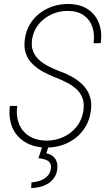

<svg xmlns="http://www.w3.org/2000/svg" viewBox="-20 -741 543 977"><path d="M403.8 -174.3Q409.7 -210.4 401.1 -237.5Q392.6 -264.6 372.3 -284.2Q352.1 -303.7 324.7 -318.4Q297.4 -333 267.6 -344.7Q232.9 -357.9 201.4 -374.8Q169.9 -391.6 146.2 -414.6Q122.6 -437.5 111.6 -468.5Q100.6 -499.5 106.4 -541.5Q111.8 -582.5 131.3 -616Q150.9 -649.4 181.2 -672.9Q211.4 -696.3 249 -708.7Q286.6 -721.2 327.6 -720.7Q387.7 -720.2 427.2 -693.8Q466.8 -667.5 483.6 -622.3Q500.5 -577.1 492.7 -521.5L456.1 -521Q462.4 -566.9 450 -604Q437.5 -641.1 406 -663.1Q374.5 -685.1 326.2 -685.5Q282.2 -686 243.4 -668.5Q204.6 -650.9 177.7 -618.7Q150.9 -586.4 143.6 -543.5Q137.7 -504.4 149.4 -477.5Q161.1 -450.7 183.1 -432.4Q205.1 -414.1 231.2 -401.4Q257.3 -388.7 279.8 -379.9Q321.3 -365.2 353.5 -346.2Q385.7 -327.1 407.7 -302.2Q429.7 -277.3 439 -245.6Q448.2 -213.9 441.9 -174.8Q436 -131.8 416 -97.7Q396 -63.5 365.2 -39.3Q334.5 -15.1 295.9 -2.4Q257.3 10.3 214.4 9.8Q167.5 9.3 130.9 -6.1Q94.2 -21.5 69.3 -49.8Q44.4 -78.1 34.4 -116.7Q24.4 -155.3 30.3 -202.1H67.9Q62.5 -163.1 70.3 -130.9Q78.1 -98.6 97.7 -75.2Q117.2 -51.8 147.2 -38.8Q177.2 -25.9 216.3 -25.4Q261.7 -25.4 301.3 -43.2Q340.8 -61 368.4 -94.5Q396 -127.9 403.8 -174.3ZM195.3 3.4H227.1L215.8 39.1Q246.6 44.9 261 66.7Q275.4 88.4 271.5 119.6Q268.1 145.5 255.9 163.3Q243.7 181.2 225.3 192.6Q207 204.1 184.8 209.7Q162.6 215.3 138.7 216.3L140.1 187Q161.1 186 182.1 179Q203.1 171.9 218.5 157.7Q233.9 143.6 238.3 120.6Q242.2 98.1 233.6 86.9Q225.1 75.7 209.5 71Q193.8 66.4 175.8 63.5Z"/></svg>

Font: Roboto Condensed ExtraLight
Style: Italic
Weight: 250
Italic angle: -12°
Designer: Christian Robertson
Foundry: Google
Version: Version 3.008; 2023